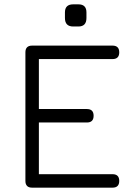

<svg xmlns="http://www.w3.org/2000/svg" viewBox="-20 -864 614 884"><path d="M317 -742Q279 -742 279 -781V-807Q279 -844 317 -844H341Q378 -844 378 -807V-781Q378 -742 341 -742ZM128 0Q97 0 97 -31V-623Q97 -654 128 -654H498Q529 -654 529 -623Q529 -592 498 -592H159V-362H380Q411 -362 411 -331Q411 -300 380 -300H159V-62H498Q529 -62 529 -31Q529 0 498 0Z"/></svg>

Font: Jura Medium
Style: Regular
Weight: 500
Designer: Daniel Johnson, Alexei Vanyashin
Foundry: Daniel Johnson
Version: Version 5.103